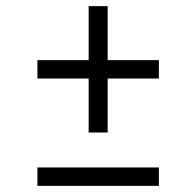

<svg xmlns="http://www.w3.org/2000/svg" viewBox="-20 -605 640 626"><path d="M269 -173V-349H102V-409H269V-585H331V-409H498V-349H331V-173ZM102 1V-59H498V1Z"/></svg>

Font: Red Hat Mono
Style: Regular
Weight: 400
Designer: Pentagram, MCKL
Foundry: Pentagram, MCKL
Version: Version 1.023